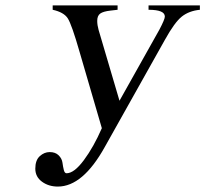

<svg xmlns="http://www.w3.org/2000/svg" viewBox="-20 -673 756 707"><path d="M716 -653V-637Q676 -633 649.5 -612Q623 -591 587 -526L366 -132Q285 14 193 14Q159 14 134.5 -4Q110 -22 110 -52Q110 -83 126.5 -98Q143 -113 163 -113Q184 -113 196 -101Q208 -89 210 -74Q212 -59 215 -47Q218 -35 225 -35Q253 -35 289 -83.5Q325 -132 355 -201L273 -482Q244 -583 229.5 -605.5Q215 -628 174 -637V-653H413V-637L387 -634Q360 -631 349 -623Q338 -615 338 -596Q338 -581 343 -563L420 -302L567 -564Q587 -602 587 -612Q587 -637 527 -637V-653Z"/></svg>

Font: STIX
Style: Italic
Weight: 400
Italic angle: -16.33°
Designer: MicroPress Inc., with final additions and corrections provided by Coen Hoffman, Elsevier (retired)
Version: Version 1.1.1